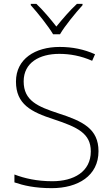

<svg xmlns="http://www.w3.org/2000/svg" viewBox="-20 -968 584 998"><path d="M256 -790H292C316 -832 372 -900 409 -941V-948H380C343 -914 303 -867 273 -830C244 -867 205 -914 169 -948H140V-941C177 -900 231 -832 256 -790ZM492 -182C492 -299 410 -338 283 -379C177 -414 103 -444 103 -545C103 -643 186 -688 288 -688C343 -688 400 -678 459 -652L474 -686C416 -712 356 -724 290 -724C163 -724 63 -662 63 -544C63 -426 142 -386 259 -348C383 -307 452 -275 452 -181C452 -75 363 -26 252 -26C172 -26 107 -41 55 -61V-20C102 -4 160 10 249 10C385 10 492 -54 492 -182Z"/></svg>

Font: Noto Sans Myanmar UI ExtraLight
Style: Regular
Weight: 200
Designer: Monotype Design Team
Foundry: Monotype Imaging Inc.
Version: Version 2.103